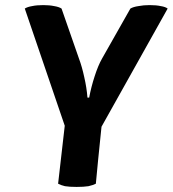

<svg xmlns="http://www.w3.org/2000/svg" viewBox="-20 -736 684 760"><path d="M236.3 -238.3Q229.5 -180.7 210 -8.8Q220.7 -2.9 237.3 1Q254.9 3.9 283.2 3.9Q311.5 3.9 330.1 1Q347.7 -2.9 359.4 -8.8Q366.2 -84 381.8 -234.4Q447.3 -350.6 643.6 -702.1Q634.8 -709 616.2 -711.9Q598.6 -715.8 572.3 -715.8Q547.9 -715.8 528.3 -711.9Q507.8 -709 496.1 -702.1Q459 -635.7 383.8 -503.9Q368.2 -476.6 354.5 -433.6Q340.8 -391.6 333 -349.6Q331.1 -349.6 326.2 -349.6Q323.2 -388.7 313.5 -430.7Q304.7 -471.7 293 -502.9Q269.5 -569.3 223.6 -702.1Q212.9 -709 194.3 -711.9Q175.8 -715.8 151.4 -715.8Q125 -715.8 107.4 -711.9Q88.9 -709 78.1 -702.1Q130.9 -546.9 236.3 -238.3Z"/></svg>

Font: cl
Style: Bold Italic
Weight: 400
Designer: Mitja Miklavcic
Version: Version 7.504; 2011; Build 1022